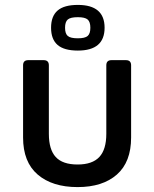

<svg xmlns="http://www.w3.org/2000/svg" viewBox="-20 -747 628 782"><path d="M296 15Q193 15 133.5 -36Q74 -87 74 -187V-481Q74 -502 95 -502H158Q179 -502 179 -481V-202Q179 -138 207 -107.5Q235 -77 296 -77Q356 -77 384.5 -107.5Q413 -138 413 -202V-481Q413 -502 434 -502H493Q514 -502 514 -481V-187Q514 -87 456 -36Q398 15 296 15ZM297 -541Q241 -541 214.5 -564Q188 -587 188 -634Q188 -681 214.5 -704Q241 -727 297 -727Q406 -727 406 -634Q406 -541 297 -541ZM297 -591Q326 -591 337 -600.5Q348 -610 348 -634Q348 -658 337 -667.5Q326 -677 297 -677Q267 -677 256 -667.5Q245 -658 245 -634Q245 -610 256 -600.5Q267 -591 297 -591Z"/></svg>

Font: Pitagon Sans Medium
Style: Regular
Weight: 500
Designer: Travis Tran
Foundry: Pitagon
Version: Version 1.001; ttfautohint (v1.8.4.7-5d5b);gftools[0.9.26]